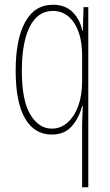

<svg xmlns="http://www.w3.org/2000/svg" viewBox="-20 -557 462 809"><path d="M326 -30Q326 -41 327 -64.5Q328 -88 329 -110H326Q312 -58 281.5 -24Q251 10 198 10Q125 10 85.5 -58Q46 -126 46 -259Q46 -391 86 -464Q126 -537 203 -537Q256 -537 287 -505Q318 -473 327 -427H329L332 -527H352V232H326ZM198 -15Q236 -15 265 -41Q294 -67 310 -111.5Q326 -156 326 -213V-323Q326 -409 292.5 -460Q259 -511 203 -511Q139 -511 105.5 -444.5Q72 -378 72 -259Q72 -133 108 -74Q144 -15 198 -15Z"/></svg>

Font: Noto Sans Sinhala UI ExtraCondensed Thin
Style: Regular
Weight: 100
Width: 2
Designer: Jelle Bosma - Monotype Design Team
Foundry: Monotype Imaging Inc.
Version: Version 2.006; ttfautohint (v1.8.4.7-5d5b)